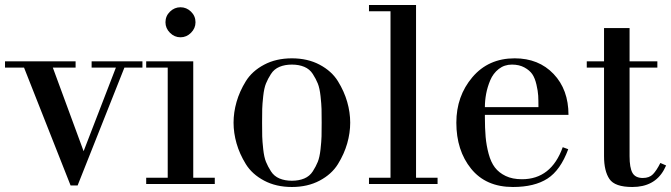

<svg xmlns="http://www.w3.org/2000/svg" viewBox="-26 -735 2681 767"><path d="M-6 -465V-490H276V-465H185L308 -131L437 -465H340V-490H543V-465H471L284 6H256L70 -465Z M644 -25V-465H558V-490H746V-25H832V0H558V-25ZM635 -646Q635 -671 653 -688.5Q671 -706 695 -706Q719 -706 737 -688.5Q755 -671 755 -646Q755 -622 737 -604Q719 -586 695 -586Q671 -586 653 -604Q635 -622 635 -646Z M919 -162Q907 -204 907 -245Q907 -286 919 -328Q931 -370 956 -410.5Q981 -451 1029 -476.5Q1077 -502 1140 -502Q1203 -502 1251 -476.5Q1299 -451 1324 -410.5Q1349 -370 1361 -328Q1373 -286 1373 -245Q1373 -204 1361 -162Q1349 -120 1324 -79.5Q1299 -39 1251 -13.5Q1203 12 1140 12Q1077 12 1029 -13.5Q981 -39 956 -79.5Q931 -120 919 -162ZM1021.5 -299.5Q1021 -280 1021 -245Q1021 -210 1021.5 -190.5Q1022 -171 1025.5 -139Q1029 -107 1036.5 -88.5Q1044 -70 1056.5 -50.5Q1069 -31 1090.5 -22Q1112 -13 1140 -13Q1168 -13 1189.5 -22Q1211 -31 1223.5 -50.5Q1236 -70 1243.5 -88.5Q1251 -107 1254.5 -139Q1258 -171 1258.5 -190.5Q1259 -210 1259 -245Q1259 -280 1258.5 -299.5Q1258 -319 1254.5 -351Q1251 -383 1243.5 -401.5Q1236 -420 1223.5 -439.5Q1211 -459 1189.5 -468Q1168 -477 1140 -477Q1112 -477 1090.5 -468Q1069 -459 1056.5 -439.5Q1044 -420 1036.5 -401.5Q1029 -383 1025.5 -351Q1022 -319 1021.5 -299.5Z M1448 -690V-715H1636V-25H1722V0H1448V-25H1534V-690Z M2245 -276H1911V-268Q1911 -222 1914 -188Q1917 -154 1926 -120.5Q1935 -87 1951 -66Q1967 -45 1994 -32Q2021 -19 2059 -19Q2176 -19 2222 -147L2244 -139Q2213 -55 2161 -21.5Q2109 12 2023 12Q1915 12 1856 -61Q1797 -134 1797 -245Q1797 -351 1861 -426.5Q1925 -502 2030 -502Q2126 -502 2185.5 -439.5Q2245 -377 2245 -276ZM1911 -307H2125Q2125 -335 2124 -353Q2123 -371 2117 -397Q2111 -423 2100.5 -438.5Q2090 -454 2069 -465.5Q2048 -477 2019 -477Q1989 -477 1966.5 -459.5Q1944 -442 1932.5 -414.5Q1921 -387 1916 -360Q1911 -333 1911 -307Z M2318 -465V-490H2387V-623H2489V-490H2600V-465H2489V-111Q2489 -65 2500.5 -44.5Q2512 -24 2542 -24Q2568 -24 2582.5 -39Q2597 -54 2612 -84L2635 -74L2626 -56Q2588 12 2500 12Q2430 12 2408.5 -20Q2387 -52 2387 -111V-465Z"/></svg>

Font: Justus
Style: Roman
Weight: 500
Version: Version 001.001